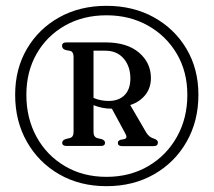

<svg xmlns="http://www.w3.org/2000/svg" viewBox="-20 -774 733 659"><path d="M345.5 -135Q254 -135 183.2 -175.8Q112.5 -216.5 72.2 -287.5Q32 -358.5 32 -448.5Q32 -537.5 72.5 -606.5Q113 -675.5 183.8 -714.8Q254.5 -754 345.5 -754Q436.5 -754 507.8 -714.8Q579 -675.5 620 -606.5Q661 -537.5 661 -448.5Q661 -358.5 620.5 -287.5Q580 -216.5 508.8 -175.8Q437.5 -135 345.5 -135ZM345.5 -167Q426 -167 488.8 -203.8Q551.5 -240.5 587.2 -304.2Q623 -368 623 -448.5Q623 -528 586.8 -589.5Q550.5 -651 487.8 -686.2Q425 -721.5 345.5 -721.5Q265.5 -721.5 203.5 -686.5Q141.5 -651.5 106 -590Q70.5 -528.5 70.5 -448.5Q70.5 -368 105.5 -304.2Q140.5 -240.5 202.8 -203.8Q265 -167 345.5 -167ZM498 -506Q498 -472.5 478.8 -448.2Q459.5 -424 427 -413.5L482 -319Q492 -302.5 509 -298Q522 -293.5 522 -285Q522 -272.5 507.5 -272.5H398.5Q384.5 -272.5 384.5 -284Q384.5 -290.5 393 -294L406 -296.5Q419.5 -299.5 410 -316L364 -401H362.5Q346 -401 330.5 -404.2Q315 -407.5 301 -413V-320.5Q301 -304 314 -300L330.5 -296Q340.5 -291.5 340.5 -284Q340.5 -273 326.5 -273H208.5Q193.5 -273 193.5 -284Q193.5 -292.5 205 -296.5L220.5 -300.5Q232.5 -304 232.5 -320.5V-579Q232.5 -595.5 222 -599L204.5 -602.5Q193 -606.5 193 -616.5Q193 -628.5 208 -628.5H341.5Q416 -628.5 457 -593.5Q498 -558.5 498 -506ZM301 -600V-438Q314.5 -432 327.8 -429.8Q341 -427.5 352.5 -427.5Q388 -427.5 407.8 -447.8Q427.5 -468 427.5 -504.5Q427.5 -546 404.5 -573Q381.5 -600 341 -600Z"/></svg>

Font: Fraunces 72pt S050
Style: Regular
Weight: 400
Version: Version 1.000; ttfautohint (v1.8.3)